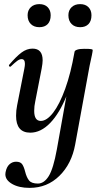

<svg xmlns="http://www.w3.org/2000/svg" viewBox="-20 -631 498 932"><path d="M6 215Q6 208 7 205Q12 179 26 166.5Q40 154 58 154Q79 154 87.5 166Q96 178 102 202Q109 230 121 245Q133 260 164 260Q194 260 216.5 224Q239 188 256 94L326 -297L342 -380Q343 -386 355 -390Q367 -394 388 -394Q415 -394 422.5 -392.5Q430 -391 430 -388Q430 -378 415 -312L345 70Q328 164 268.5 222.5Q209 281 124 281Q72 281 39 262Q6 243 6 215ZM58 -69Q58 -95 63 -119L98 -297Q101 -312 101 -321Q101 -344 85 -344Q75 -344 63.5 -335.5Q52 -327 33 -309Q31 -307 29 -307Q26 -307 24 -310.5Q22 -314 25 -317Q59 -357 84.5 -376Q110 -395 138 -395Q187 -395 187 -338Q187 -324 182 -297L151 -138Q146 -116 146 -93Q146 -44 178 -44Q207 -44 238 -84Q269 -124 296.5 -200Q324 -276 342 -380L358 -373Q339 -255 304 -168Q269 -81 223.5 -34Q178 13 127 13Q58 13 58 -69ZM114 -557Q114 -581 129.5 -596Q145 -611 171 -611Q197 -611 211.5 -596Q226 -581 226 -557Q226 -529 211.5 -514Q197 -499 171 -499Q145 -499 129.5 -514.5Q114 -530 114 -557ZM312 -557Q312 -581 327.5 -596Q343 -611 369 -611Q395 -611 409.5 -596Q424 -581 424 -557Q424 -529 409.5 -514Q395 -499 369 -499Q343 -499 327.5 -514.5Q312 -530 312 -557Z"/></svg>

Font: Cormorant Infant
Style: Bold Italic
Weight: 700
Italic angle: -10°
Designer: Christian Thalmann (Catharsis Fonts)
Foundry: Catharsis Fonts
Version: Version 4.000